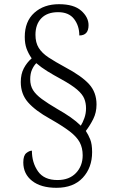

<svg xmlns="http://www.w3.org/2000/svg" viewBox="-20 -780 544 915"><path d="M249 115Q175 115 133 82Q91 49 91 -6Q91 -39 105.5 -50.5Q120 -62 132 -62Q132 -5 161 36.5Q190 78 254 78Q310 78 342 44.5Q374 11 374 -40Q374 -75 360 -101.5Q346 -128 312 -154Q278 -180 218 -214Q148 -253 113.5 -292.5Q79 -332 79 -389Q79 -427 93.5 -454.5Q108 -482 131 -502Q115 -525 106.5 -548.5Q98 -572 98 -604Q98 -678 143.5 -719Q189 -760 261 -760Q332 -760 367 -729Q402 -698 402 -660Q402 -611 358 -611Q358 -657 333 -689.5Q308 -722 257 -722Q205 -722 177 -693Q149 -664 149 -614Q149 -577 164.5 -552Q180 -527 211 -506.5Q242 -486 290 -460Q369 -418 404.5 -379Q440 -340 440 -282Q440 -244 424.5 -213Q409 -182 389 -156Q401 -138 410 -115.5Q419 -93 419 -55Q419 19 374.5 67Q330 115 249 115ZM365 -181Q374 -195 382 -217Q390 -239 390 -264Q390 -289 381.5 -310Q373 -331 347.5 -353Q322 -375 271 -403Q234 -423 205 -441Q176 -459 153 -479Q141 -467 132.5 -448Q124 -429 124 -402Q124 -372 137.5 -350.5Q151 -329 179.5 -308Q208 -287 254 -260Q288 -241 316.5 -221Q345 -201 365 -181Z"/></svg>

Font: Noto Serif Hebrew SemiCondensed Light
Style: Regular
Weight: 300
Width: 4
Designer: Monotype Design Team
Foundry: Monotype Imaging Inc.
Version: Version 2.004; ttfautohint (v1.8.4.7-5d5b)